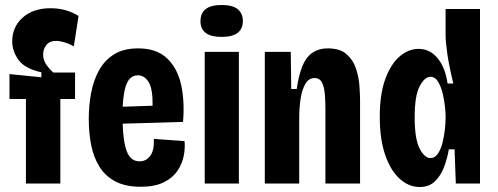

<svg xmlns="http://www.w3.org/2000/svg" viewBox="-20 -736 1996 770"><path d="M84 0V-339H18V-439L146 -426V-446Q79 -461 54 -496Q29 -531 29 -570Q29 -628 71 -665.5Q113 -703 183 -703Q245 -703 295 -672L276 -550Q257 -561 238 -566.5Q219 -572 205 -572Q179 -572 166 -555.5Q153 -539 153 -518Q153 -495 165.5 -477Q178 -459 194 -445H281V-339H222V0Z M544 13Q483 13 442.5 -8.5Q402 -30 378.5 -68Q355 -106 345.5 -155Q336 -204 336 -259Q336 -311 345 -361Q354 -411 376 -452Q398 -493 436.5 -517.5Q475 -542 534 -542Q608 -542 650 -502Q692 -462 706.5 -395.5Q721 -329 714 -247L472 -240Q474 -167 489 -128Q504 -89 540 -89Q566 -89 582.5 -111Q599 -133 597 -179L720 -170Q723 -143 717 -111.5Q711 -80 692 -51.5Q673 -23 637 -5Q601 13 544 13ZM533 -434Q504 -434 489.5 -403.5Q475 -373 472 -308L592 -312Q593 -380 576 -407Q559 -434 533 -434Z M801 0V-528H938V0ZM869 -588Q784 -588 784 -651Q784 -716 869 -716Q913 -716 933.5 -699Q954 -682 954 -652Q954 -588 869 -588Z M1042 0V-528H1146L1148 -379H1170Q1183 -469 1212.5 -505.5Q1242 -542 1295 -542Q1343 -542 1369.5 -519Q1396 -496 1407.5 -461.5Q1419 -427 1421.5 -391.5Q1424 -356 1424 -331V0H1285V-300Q1285 -327 1283 -355.5Q1281 -384 1272 -403.5Q1263 -423 1242 -423Q1218 -423 1204.5 -399.5Q1191 -376 1185.5 -339.5Q1180 -303 1180 -263V0Z M1663 14Q1620 14 1583.5 -18.5Q1547 -51 1525 -114Q1503 -177 1503 -268Q1503 -358 1525 -418.5Q1547 -479 1582.5 -509.5Q1618 -540 1659 -540Q1704 -540 1735 -502.5Q1766 -465 1775 -401H1798Q1781 -471 1774 -519.5Q1767 -568 1767 -596V-700H1905V0H1808L1803 -137H1780Q1774 -101 1761 -66.5Q1748 -32 1724.5 -9Q1701 14 1663 14ZM1706 -102Q1724 -102 1736 -119.5Q1748 -137 1754.5 -163Q1761 -189 1764 -215.5Q1767 -242 1767 -260V-273Q1767 -283 1764.5 -308Q1762 -333 1755.5 -360.5Q1749 -388 1737 -408Q1725 -428 1706 -428Q1683 -428 1663 -390Q1643 -352 1643 -266Q1643 -178 1663 -140Q1683 -102 1706 -102Z"/></svg>

Font: Bricolage Grotesque 10pt Condensed Bricolage Grotesque 10pt Condensed Regular
Style: Bold
Weight: 700
Width: 3
Designer: Mathieu Triay
Foundry: Atelier Triay
Version: Version 1.000; ttfautohint (v1.8.4.7-5d5b);gftools[0.9.32]